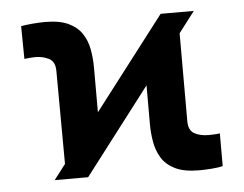

<svg xmlns="http://www.w3.org/2000/svg" viewBox="-45 -607 850 670"><g transform="rotate(-5 380.5 -272.0)"><path d="M121.1 0 540 -545.9H656.2L238.3 0ZM162.1 -10.3 160.2 -378.9Q160.2 -411.6 138.9 -422.6Q117.7 -433.6 91.3 -433.6Q81.5 -433.6 71.5 -432.6Q61.5 -431.6 52.7 -430.7L51.3 -545.4Q65.9 -548.3 90.6 -550.5Q115.2 -552.7 135.7 -552.7Q186 -552.7 216.8 -538.3Q247.6 -523.9 263.9 -499.5Q280.3 -475.1 286.1 -443.8Q292 -412.6 292 -378.9V-124.5ZM626 9.8Q573.2 9.8 541.7 -6.1Q510.3 -22 494.9 -47.9Q479.5 -73.7 474.4 -104.5Q469.2 -135.3 469.2 -164.6V-420.4L600.1 -534.7V-164.1Q600.1 -132.8 619.9 -121.3Q639.6 -109.9 670.4 -109.9Q678.2 -109.9 688.7 -110.4Q699.2 -110.8 709.5 -112.3V2.4Q694.3 6.3 669.4 8.1Q644.5 9.8 626 9.8Z"/></g></svg>

Font: Inter 28pt ExtraBold
Style: Regular
Weight: 800
Designer: Rasmus Andersson
Foundry: rsms
Version: Version 4.001;git-66647c0bb